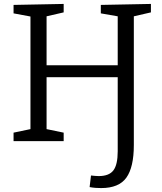

<svg xmlns="http://www.w3.org/2000/svg" viewBox="-20 -718 824 977"><path d="M495 239Q481 239 466.5 238Q452 237 436 234L443 175Q454 176 463 177Q472 178 482 178Q535 178 557 149Q579 120 579 52V-325H217V-61L304 -43V0H49V-43L135 -61V-634L49 -650V-693L304 -698V-655L217 -635V-386H579V-635L493 -650V-693L748 -698V-655L661 -635V20Q661 133 623 186Q585 239 495 239Z"/></svg>

Font: Bitter
Style: Regular
Weight: 400
Designer: Sol Matas, and Bitter project Authors
Foundry: Sol Matas
Version: Version 2.001